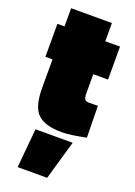

<svg xmlns="http://www.w3.org/2000/svg" viewBox="-162 -668 696 991"><g transform="rotate(20 185.5 -172.5)"><path d="M70 260 90 45H294L232 260ZM273 -324V-220Q273 -195 279.5 -186.5Q286 -178 306 -178L351 -179L354 -5Q268 13 222 13Q129 13 89 -25.5Q49 -64 49 -168V-324H10V-505H49V-605H273V-505H354V-324Z"/></g></svg>

Font: Titillium Web Black
Style: Regular
Weight: 900
Version: Version 1.002;PS 35.000;hotconv 1.0.70;makeotf.lib2.5.55311